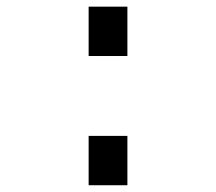

<svg xmlns="http://www.w3.org/2000/svg" viewBox="-20 -548 640 568"><path d="M242.2 0V-146H356.9V0ZM242.2 -382.3V-528.3H356.9V-382.3Z"/></svg>

Font: Cousine
Style: Regular
Weight: 400
Monospace: yes
Designer: Steve Matteson
Foundry: Monotype Imaging Inc.
Version: Version 1.21